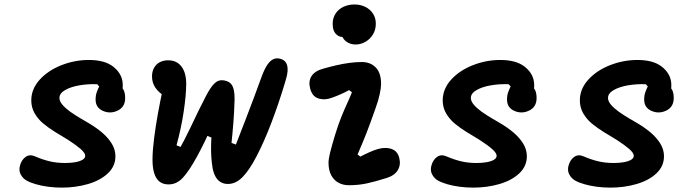

<svg xmlns="http://www.w3.org/2000/svg" viewBox="-20 -826 3140 868"><path d="M100.1 -9.8Q83.4 -19.2 73.6 -37.4Q63.8 -55.5 70.8 -79.1Q78.2 -104.6 96.5 -117.1Q114.8 -129.6 139.2 -118.8Q170.6 -105.1 203 -97.1Q235.5 -89.1 274.7 -89.1Q298.7 -89.1 319.2 -92.6Q339.7 -96.1 352.4 -103.3Q365.2 -110.6 365.2 -121.8Q365.2 -134.2 345 -152.1Q324.8 -169.9 289.7 -192.5Q274 -202 266.6 -206.7Q259.2 -211.4 244.1 -220.4L231.3 -228Q198.8 -248.2 175.5 -267.6Q152.3 -287 136.9 -313.3Q121.4 -339.7 121.4 -372.2Q121.4 -423.2 158.8 -465Q196.2 -506.8 256.7 -530.9Q317.2 -554.9 381.8 -554.9Q452.7 -554.9 491.1 -525.2Q529.5 -495.4 534.2 -453.7Q539 -412 515.8 -378.9L521.3 -437Q534.8 -429.5 540.3 -416.1Q545.8 -402.8 545.8 -382.4Q545.8 -342.6 512.5 -326.3Q479.2 -310 445.8 -324.5Q412.2 -338.9 412.2 -375.8Q412.2 -386.2 413.6 -394.5Q415 -402.8 417.8 -410.3Q420.3 -418 423.2 -423.8Q426 -429.6 428.5 -435.4L419.3 -445.3Q377.8 -446.9 338.4 -440.1Q299.1 -433.3 273.9 -418.5Q248.7 -403.8 248.7 -383.2Q248.7 -368 262.5 -352.1Q276.3 -336.2 297.3 -321.1Q318.3 -306.1 347.3 -288.9Q355.6 -284.1 360.2 -281.6Q364.8 -279.1 372.6 -274.2L380.8 -269.4Q417.2 -247.8 443.3 -225.2Q469.5 -202.7 485.7 -176Q501.8 -149.2 501.8 -119.5Q501.8 -74.4 467.5 -42.2Q433.1 -10 377.5 6.1Q322 22.2 259.5 22.2Q227.9 22.2 197.6 18.2Q167.3 14.2 142.2 6.9Q117 -0.3 100.1 -9.8Z M669.4 -106.7Q669.6 -127.4 671.4 -150Q673.2 -172.6 676.7 -201.3Q683.8 -256.5 694 -313Q704.3 -369.5 717.2 -429.1L729.4 -388.4Q698.5 -406.1 682.9 -428.9Q667.2 -451.8 667.2 -480.1Q667.2 -503.8 677.1 -520.4Q686.9 -537 703.2 -545.2Q719.6 -553.4 739.9 -553.4Q778.6 -553.4 800.2 -525.5Q821.8 -497.5 821.8 -446.7Q821.8 -397.7 810.4 -321.1Q798.9 -244.6 778 -169.2L796.2 -161.7Q809.8 -184.7 840.7 -248.5Q861.1 -291.4 877.3 -324.9Q893.5 -358.3 910 -389.8Q932.3 -433.1 950.7 -450Q969 -467 993.6 -462.4Q1019.8 -457.9 1030.1 -438.9Q1040.5 -419.8 1040.4 -381.3Q1040.4 -376.8 1040.4 -371.9Q1040.4 -367 1039.9 -361.9Q1039 -321.7 1034.9 -269.8Q1030.8 -217.8 1026.6 -180L1046.4 -172.5Q1063.1 -213.6 1088.3 -280.3Q1109 -334.1 1128.1 -385.1Q1147.2 -436.2 1163.9 -482.3Q1176.2 -515.1 1189 -533.7Q1201.8 -552.2 1216.1 -558.6Q1230.4 -564.9 1247.6 -560.2Q1272.1 -553.4 1278.2 -530.3Q1284.4 -507.2 1273.1 -468.8Q1268.8 -455.1 1267.5 -449.6Q1240.2 -358.6 1207.5 -272.7Q1174.9 -186.8 1140.3 -120.2Q1107.8 -57.3 1076.9 -25.8Q1046.1 5.7 1010.4 5.7Q992.7 5.7 979.2 -1.8Q965.7 -9.2 957 -23Q948.2 -36.8 943.3 -56.3Q942.4 -59.9 941.5 -63.9Q940.7 -67.9 940.2 -71.9Q936.8 -92.8 935.2 -118.4Q933.5 -144 934.5 -176.6Q934.5 -183.8 935 -190.2Q935.4 -196.6 935.8 -204.1L917.6 -211.8Q913.6 -203.1 911.3 -198.1Q909 -193.2 904.8 -184.4Q886.8 -147.5 869.7 -116.5Q852.7 -85.6 836.6 -61.4Q835 -59.2 833.4 -57.1Q819.4 -36 806.4 -22.2Q793.4 -8.3 777.5 -0.3Q761.5 7.7 741.6 7.7Q717 7.7 700.9 -5.1Q684.8 -17.8 677 -43.4Q669.2 -68.9 669.4 -106.7Z M1465.2 -90.7Q1465.2 -106.8 1472.3 -136.1Q1479.4 -165.3 1494.8 -216Q1509.3 -262.9 1522.5 -296.1Q1535.8 -329.3 1557.6 -376.8Q1561.7 -386.5 1564.8 -393.8Q1567.8 -401.1 1571 -409L1558.2 -418.8Q1551.1 -414.8 1543.2 -410.7Q1535.4 -406.6 1526.8 -402.9Q1503.1 -392.1 1483.3 -385Q1463.5 -377.9 1449.8 -377.1Q1421.5 -376.4 1405.1 -388Q1388.8 -399.6 1381.7 -427.3Q1373.8 -459.2 1388.6 -482.2Q1403.4 -505.2 1440.7 -515.5Q1473 -524.6 1502 -531.2Q1530.9 -537.8 1559.8 -541.7Q1588.8 -545.6 1615.9 -545.6Q1654.6 -545.6 1678.7 -521Q1702.8 -496.4 1702.8 -446.2Q1702.8 -429.8 1696.8 -401Q1690.8 -372.2 1677.2 -334.9Q1653.8 -268.1 1635.9 -222.2Q1626.1 -197.3 1616 -173.2Q1605.9 -149 1596.5 -127.8L1608.9 -117.9Q1631.2 -129.5 1652.2 -138.8Q1691.2 -156.1 1717 -157.1Q1744.2 -158.1 1761.8 -147.1Q1779.3 -136.1 1785.2 -111.4Q1792.8 -80.1 1777.9 -56Q1763 -32 1727 -21L1721.7 -19.5Q1674.1 -4.5 1637.2 3.4Q1600.2 11.3 1556.6 11.3Q1531.6 11.3 1511 0.5Q1490.4 -10.3 1477.8 -33.1Q1465.2 -55.8 1465.2 -90.7ZM1524.4 -714.8 1557 -662.6Q1522.8 -652.4 1503.4 -668Q1483.9 -683.6 1483.9 -718Q1483.9 -745 1497.3 -765Q1510.7 -785.1 1533.1 -795.4Q1555.6 -805.8 1582.4 -805.8Q1609.8 -805.8 1631.8 -794.7Q1653.9 -783.7 1666.5 -764Q1679 -744.4 1679 -718.8Q1679 -690.8 1665.4 -669.2Q1651.8 -647.8 1630.8 -636.3Q1609.8 -624.8 1588.2 -624.8Q1566.2 -624.8 1549.2 -635.5Q1532.1 -646.2 1524.9 -666.8Q1517.8 -687.2 1524.4 -714.8Z M1960.1 -9.8Q1943.4 -19.2 1933.6 -37.4Q1923.8 -55.5 1930.8 -79.1Q1938.2 -104.6 1956.5 -117.1Q1974.8 -129.6 1999.2 -118.8Q2030.6 -105.1 2063 -97.1Q2095.5 -89.1 2134.7 -89.1Q2158.7 -89.1 2179.2 -92.6Q2199.7 -96.1 2212.4 -103.3Q2225.2 -110.6 2225.2 -121.8Q2225.2 -134.2 2205 -152.1Q2184.8 -169.9 2149.7 -192.5Q2134 -202 2126.6 -206.7Q2119.2 -211.4 2104.1 -220.4L2091.3 -228Q2058.8 -248.2 2035.5 -267.6Q2012.3 -287 1996.9 -313.3Q1981.4 -339.7 1981.4 -372.2Q1981.4 -423.2 2018.8 -465Q2056.2 -506.8 2116.7 -530.9Q2177.2 -554.9 2241.8 -554.9Q2312.7 -554.9 2351.1 -525.2Q2389.5 -495.4 2394.2 -453.7Q2399 -412 2375.8 -378.9L2381.3 -437Q2394.8 -429.5 2400.3 -416.1Q2405.8 -402.8 2405.8 -382.4Q2405.8 -342.6 2372.5 -326.3Q2339.2 -310 2305.8 -324.5Q2272.2 -338.9 2272.2 -375.8Q2272.2 -386.2 2273.6 -394.5Q2275 -402.8 2277.8 -410.3Q2280.3 -418 2283.2 -423.8Q2286 -429.6 2288.5 -435.4L2279.3 -445.3Q2237.8 -446.9 2198.4 -440.1Q2159.1 -433.3 2133.9 -418.5Q2108.7 -403.8 2108.7 -383.2Q2108.7 -368 2122.5 -352.1Q2136.3 -336.2 2157.3 -321.1Q2178.3 -306.1 2207.3 -288.9Q2215.6 -284.1 2220.2 -281.6Q2224.8 -279.1 2232.6 -274.2L2240.8 -269.4Q2277.2 -247.8 2303.3 -225.2Q2329.5 -202.7 2345.7 -176Q2361.8 -149.2 2361.8 -119.5Q2361.8 -74.4 2327.5 -42.2Q2293.1 -10 2237.5 6.1Q2182 22.2 2119.5 22.2Q2087.9 22.2 2057.6 18.2Q2027.3 14.2 2002.2 6.9Q1977 -0.3 1960.1 -9.8Z M2580.1 -9.8Q2563.4 -19.2 2553.6 -37.4Q2543.8 -55.5 2550.8 -79.1Q2558.2 -104.6 2576.5 -117.1Q2594.8 -129.6 2619.2 -118.8Q2650.6 -105.1 2683 -97.1Q2715.5 -89.1 2754.7 -89.1Q2778.7 -89.1 2799.2 -92.6Q2819.7 -96.1 2832.4 -103.3Q2845.2 -110.6 2845.2 -121.8Q2845.2 -134.2 2825 -152.1Q2804.8 -169.9 2769.7 -192.5Q2754 -202 2746.6 -206.7Q2739.2 -211.4 2724.1 -220.4L2711.3 -228Q2678.8 -248.2 2655.5 -267.6Q2632.3 -287 2616.9 -313.3Q2601.4 -339.7 2601.4 -372.2Q2601.4 -423.2 2638.8 -465Q2676.2 -506.8 2736.7 -530.9Q2797.2 -554.9 2861.8 -554.9Q2932.7 -554.9 2971.1 -525.2Q3009.5 -495.4 3014.2 -453.7Q3019 -412 2995.8 -378.9L3001.3 -437Q3014.8 -429.5 3020.3 -416.1Q3025.8 -402.8 3025.8 -382.4Q3025.8 -342.6 2992.5 -326.3Q2959.2 -310 2925.8 -324.5Q2892.2 -338.9 2892.2 -375.8Q2892.2 -386.2 2893.6 -394.5Q2895 -402.8 2897.8 -410.3Q2900.3 -418 2903.2 -423.8Q2906 -429.6 2908.5 -435.4L2899.3 -445.3Q2857.8 -446.9 2818.4 -440.1Q2779.1 -433.3 2753.9 -418.5Q2728.7 -403.8 2728.7 -383.2Q2728.7 -368 2742.5 -352.1Q2756.3 -336.2 2777.3 -321.1Q2798.3 -306.1 2827.3 -288.9Q2835.6 -284.1 2840.2 -281.6Q2844.8 -279.1 2852.6 -274.2L2860.8 -269.4Q2897.2 -247.8 2923.3 -225.2Q2949.5 -202.7 2965.7 -176Q2981.8 -149.2 2981.8 -119.5Q2981.8 -74.4 2947.5 -42.2Q2913.1 -10 2857.5 6.1Q2802 22.2 2739.5 22.2Q2707.9 22.2 2677.6 18.2Q2647.3 14.2 2622.2 6.9Q2597 -0.3 2580.1 -9.8Z"/></svg>

Font: Monaspace Radon Var
Style: Regular
Weight: 400
Designer: Riley Cran and the Lettermatic Team
Version: Version 1.000 (Monaspace Radon Var)